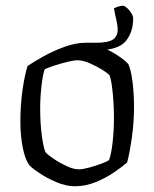

<svg xmlns="http://www.w3.org/2000/svg" viewBox="-20 -649 538 669"><path d="M241 0Q210 0 176 -14.5Q142 -29 115.5 -47Q89 -65 81 -75Q67 -95 59 -136Q51 -177 51 -225Q51 -283 58.5 -335.5Q66 -388 76 -419Q95 -432 129.5 -451.5Q164 -471 204 -485.5Q244 -500 278 -500Q294 -500 316.5 -492Q339 -484 361.5 -472.5Q384 -461 401.5 -448Q419 -435 427 -426Q434 -411 438.5 -385.5Q443 -360 445 -331.5Q447 -303 447 -278Q447 -223 439.5 -170Q432 -117 423 -83Q406 -68 377.5 -48.5Q349 -29 313.5 -14.5Q278 0 241 0ZM255 -59Q268 -59 290.5 -65Q313 -71 333 -78.5Q353 -86 360 -91Q368 -113 372.5 -154Q377 -195 377 -237Q377 -285 372.5 -328Q368 -371 362 -386Q357 -393 337 -405.5Q317 -418 293 -428.5Q269 -439 251 -439Q238 -439 215 -433.5Q192 -428 169.5 -420.5Q147 -413 136 -408Q129 -389 124.5 -349Q120 -309 120 -271Q120 -218 126 -174.5Q132 -131 139 -118Q146 -110 166.5 -96Q187 -82 211.5 -70.5Q236 -59 255 -59ZM278 -480V-500H313Q356 -500 373 -511Q390 -522 390 -545Q390 -560 385.5 -579Q381 -598 377 -620Q395 -629 409 -629Q414 -629 422.5 -621.5Q431 -614 437.5 -603.5Q444 -593 444 -585Q444 -536 417.5 -505Q391 -474 318 -474Q309 -474 298 -475.5Q287 -477 278 -480Z"/></svg>

Font: Texturina 72pt Light
Style: Regular
Weight: 300
Designer: Guillermo Torres Carreño
Foundry: Omnibus-Type
Version: Version 1.002; ttfautohint (v1.8.3)